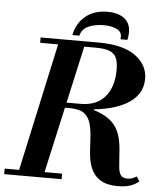

<svg xmlns="http://www.w3.org/2000/svg" viewBox="-62 -976 854 1039"><g transform="rotate(5 365.0 -456.5)"><path d="M71 0 235 -754H377L209 0ZM-1 0V-30H311V0ZM617 11Q567 11 536 -3.5Q505 -18 487 -43Q469 -68 461 -99Q453 -130 451 -164.5Q449 -199 447 -233Q445 -276 436 -310.5Q427 -345 402.5 -365.5Q378 -386 329 -386L452 -392V-388Q499 -373 528.5 -353Q558 -333 575.5 -305.5Q593 -278 601 -241Q609 -204 611 -155Q614 -120 616 -92.5Q618 -65 628.5 -49.5Q639 -34 666 -34Q680 -34 691.5 -38.5Q703 -43 715 -50L731 -25Q714 -9 686.5 1Q659 11 617 11ZM188 -387V-415H379Q464 -415 510 -468.5Q556 -522 556 -616Q556 -654 546 -678.5Q536 -703 509.5 -714Q483 -725 433 -725H131V-754H445Q578 -754 646 -705Q714 -656 714 -580Q714 -488 620.5 -437.5Q527 -387 352 -387ZM301 -782Q314 -847 361 -885.5Q408 -924 479 -924Q538 -924 571.5 -898.5Q605 -873 605 -823Q605 -805 600 -782H562Q569 -818 540.5 -834Q512 -850 467 -850Q416 -850 381.5 -833.5Q347 -817 339 -782Z"/></g></svg>

Font: Libre Bodoni SemiBold
Style: Italic
Weight: 600
Italic angle: -13°
Version: Version 2.003